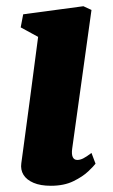

<svg xmlns="http://www.w3.org/2000/svg" viewBox="-20 -587 364 617"><path d="M143.5 10Q110 10 87.8 0.5Q65.5 -9 55.5 -25.2Q45.5 -41.5 48.5 -62.5Q51.5 -85.5 55.8 -116.2Q60 -147 65 -184.8Q70 -222.5 76 -267Q82 -311.5 88.5 -362Q95 -412.5 102.5 -468.5L46.5 -499L54.5 -541L248 -567L274 -555L212 -109.5Q209.5 -91.5 213.8 -82.2Q218 -73 228.5 -73Q237.5 -73 247.5 -78Q257.5 -83 274 -95.5L287 -61Q281.5 -53.5 263.8 -36.5Q246 -19.5 216 -4.8Q186 10 143.5 10Z"/></svg>

Font: Merriweather 20pt Black
Style: Italic
Weight: 900
Italic angle: -7.8°
Version: Version 2.101